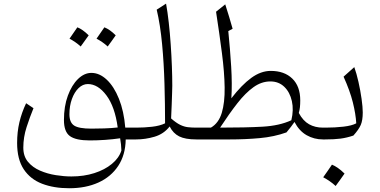

<svg xmlns="http://www.w3.org/2000/svg" viewBox="-20 -756 2059 1041"><path d="M475.6 -360.8Q519.5 -360.8 558.8 -324Q598.1 -287.1 625 -220.2Q651.9 -153.3 659.2 -64H718.3V0H661.6Q660.2 84 621.1 143.3Q582 202.6 513.7 233.6Q445.3 264.6 355.5 264.6Q272 264.6 208.3 240.2Q144.5 215.8 108.6 161.6Q72.8 107.4 72.8 19Q72.8 -40.5 85.2 -93.3Q97.7 -146 121.6 -196.3L161.6 -169.4Q142.1 -122.1 124.3 -67.1Q106.4 -12.2 106.4 44.4Q106.4 91.3 131.8 121.6Q157.2 151.9 197.3 169.2Q237.3 186.5 282.5 193.6Q327.6 200.7 367.2 200.7Q435.1 200.7 491.5 182.6Q547.9 164.6 586.4 132.8Q625 101.1 638.2 60.1Q637.7 41.5 636 26.6Q634.3 11.7 631.3 -6.3Q591.8 -0.5 549.6 2.4Q507.3 5.4 466.8 5.4Q391.6 5.4 359.1 -18.1Q326.7 -41.5 326.7 -105.5Q326.7 -179.7 347.9 -237.3Q369.1 -294.9 403.1 -327.9Q437 -360.8 475.6 -360.8ZM456.1 -300.3Q428.7 -300.3 406 -278.3Q383.3 -256.3 369.9 -219.2Q356.4 -182.1 356.4 -136.7Q356.4 -91.8 382.1 -75.2Q407.7 -58.6 474.6 -58.6Q507.3 -58.6 545.4 -59.8Q583.5 -61 618.2 -64.9Q603 -177.2 557.1 -238.8Q511.2 -300.3 456.1 -300.3ZM417.5 -503.9Q391.6 -527.8 356.9 -546.4Q379.4 -577.6 399.4 -607.9Q426.8 -597.7 460.9 -564.5Q442.4 -537.6 417.5 -503.9ZM503.4 -546.4Q523.4 -574.7 545.9 -607.9Q575.7 -596.2 607.4 -564.5Q596.7 -549.3 585.9 -534.2Q575.2 -519 564 -503.9Q538.1 -527.8 503.4 -546.4Z M880.4 -736.3Q888.7 -690.4 895 -633.5Q901.4 -576.7 905.5 -516.1Q909.7 -455.6 911.9 -397.5Q914.1 -339.4 914.1 -291Q914.1 -279.8 913.1 -252Q912.1 -224.1 910.9 -187.7Q909.7 -151.4 907.7 -113.8Q935.1 -89.8 956.5 -79.3Q978 -68.8 998.8 -66.4Q1019.5 -64 1044.4 -64H1044.9V0H1044.4Q984.4 0 951.4 -16.6Q918.5 -33.2 899.9 -70.3Q867.7 -29.3 817.6 -14.6Q767.6 0 718.3 0Q703.6 0 703.6 -30.8V-33.2Q703.6 -64 718.3 -64Q761.7 -64 804.4 -68.8Q847.2 -73.7 875 -87.4Q875 -189.5 871.8 -300.5Q868.7 -411.6 858.9 -516.4Q849.1 -621.1 829.6 -703.6Z M1447.8 -371.6Q1522 -371.6 1564.9 -329.8Q1607.9 -288.1 1607.9 -211.9Q1607.9 -191.4 1606.2 -175Q1604.5 -158.7 1600.1 -143.6Q1623 -100.6 1655.8 -82.3Q1688.5 -64 1731 -64H1731.4V0H1731Q1683.1 0 1642.6 -22.9Q1602.1 -45.9 1576.7 -94.7Q1560.1 -70.3 1533.2 -38.1Q1466.3 -14.2 1388.2 -7.1Q1310.1 0 1227.1 0H1044.9Q1030.3 0 1030.3 -30.8V-33.2Q1030.3 -64 1044.9 -64H1123.5Q1165.5 -88.4 1182.4 -144Q1199.2 -199.7 1198 -282Q1196.8 -364.3 1183.3 -468Q1169.9 -571.8 1151.4 -692.4L1201.2 -732.4Q1222.7 -666 1241.2 -600.1L1217.8 -587.4Q1227.5 -491.2 1233.4 -395.3Q1239.3 -299.3 1234.4 -223.1Q1290.5 -295.9 1342.5 -333.7Q1394.5 -371.6 1447.8 -371.6ZM1445.8 -314.5Q1397.9 -314.5 1354.5 -283.4Q1311 -252.4 1267.1 -196.3Q1223.1 -140.1 1173.3 -64Q1311 -64 1403.1 -69.1Q1495.1 -74.2 1559.6 -104Q1573.2 -159.7 1562.5 -207.8Q1551.8 -255.9 1521.5 -285.2Q1491.2 -314.5 1445.8 -314.5Z M1779.8 136.7Q1794.4 142.6 1811.3 154.1Q1828.1 165.5 1848.1 185.1Q1836.4 201.7 1824.5 218.5Q1812.5 235.4 1799.8 252.4Q1784.7 238.3 1767.3 226.3Q1750 214.4 1732.4 205.1Q1744.6 188 1756.1 171.4Q1767.6 154.8 1779.8 136.7ZM1731.4 0Q1716.8 0 1716.8 -30.8V-33.2Q1716.8 -64 1731.4 -64H1745.6Q1796.4 -64 1842.5 -69.3Q1888.7 -74.7 1911.6 -87.4Q1908.7 -138.2 1893.1 -200.9Q1877.4 -263.7 1842.8 -340.3L1900.9 -392.1Q1913.1 -358.4 1923.6 -311.8Q1934.1 -265.1 1940.4 -220.2Q1946.8 -175.3 1946.8 -146.5Q1946.8 -103.5 1936 -78.6Q1925.3 -53.7 1896 -21Q1859.9 -8.8 1825.9 -4.4Q1792 0 1743.2 0Z"/></svg>

Font: Pinar DS1-Light
Style: Regular
Weight: 300
Designer: Amin Abedi
Version: Version 2.000